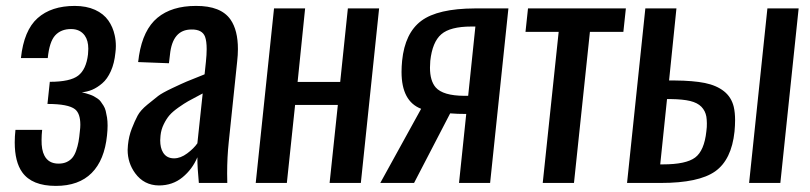

<svg xmlns="http://www.w3.org/2000/svg" viewBox="-20 -606 2683 636"><path d="M165 9.8Q85.9 9.8 53.7 -35.2Q28.8 -69.8 28.8 -134.3Q28.8 -153.8 31.2 -175.8H119.6Q117.7 -157.7 117.7 -142.6Q117.2 -109.4 127 -90.8Q140.6 -64 173.8 -64Q189.5 -64 200.9 -69.3Q212.4 -74.7 219.7 -83.5Q227.1 -92.3 232.2 -106.9Q237.3 -121.6 240 -136.2Q242.7 -150.9 244.6 -171.9Q246.1 -183.1 246.1 -192.9Q246.1 -230 228.5 -244.1Q206.1 -261.7 137.2 -261.7L145 -335Q212.4 -335 239 -355.5Q265.6 -376 271.5 -425.8Q272.5 -435.5 272.5 -444.3Q272.5 -471.7 260.7 -488.3Q245.1 -509.8 215.3 -509.8Q182.1 -509.8 162.8 -488.8Q143.6 -467.8 138.2 -413.6H49.3Q59.1 -505.4 104.5 -545.9Q149.9 -586.4 227.5 -586.4Q266.1 -586.4 294.7 -573.5Q323.2 -560.5 338.9 -538.1Q354 -516.6 359.9 -489.3Q363.8 -472.2 363.8 -453.6Q363.8 -442.9 362.3 -431.6Q358.9 -396.5 347.2 -370.4Q335.4 -344.2 318.8 -330.1Q302.2 -315.9 285.6 -308.8Q269 -301.8 251 -300.3Q259.3 -298.3 264.4 -296.9Q269.5 -295.4 277.6 -292.7Q285.6 -290 290.8 -287.1Q295.9 -284.2 302.7 -279.8Q309.6 -275.4 313.7 -269.5Q317.9 -263.7 322.8 -256.1Q327.6 -248.5 330.1 -238.8Q332.5 -229 334.5 -217Q336.4 -205.1 336.4 -190.2Q336.4 -175.3 334.5 -157.7Q326.2 -75.7 283.7 -33Q241.2 9.8 165 9.8Z M506.3 8.3Q457 7.8 427.7 -32.2Q402.8 -66.4 402.8 -109.4Q402.8 -117.2 403.8 -125.5Q406.7 -154.8 416.5 -179.9Q426.3 -205.1 435.8 -222.9Q445.3 -240.7 468.3 -259.5Q491.2 -278.3 503.9 -288.1Q516.6 -297.9 550.5 -314Q584.5 -330.1 598.4 -335.9Q612.3 -341.8 654.3 -358.4Q656.7 -359.4 657.7 -359.9L662.1 -401.4Q664.6 -425.3 664.6 -443.4Q664.6 -469.7 659.2 -484.4Q649.9 -508.8 614.3 -508.3Q551.3 -508.3 543 -424.8L539.6 -396.5L437.5 -400.4Q438 -402.8 439 -410.4Q439.9 -418 440.4 -421.4Q454.1 -507.8 501.5 -547.1Q548.8 -586.4 628.9 -586.4Q711.9 -586.9 743.7 -541Q768.1 -505.9 768.1 -443.4Q768.1 -424.3 765.6 -402.3L737.8 -136.2Q732.4 -85.9 732.4 -31.2Q732.4 -15.6 732.9 0H638.7Q633.8 -49.3 633.8 -85Q617.2 -45.4 584.5 -18.6Q551.8 8.3 506.3 8.3ZM556.6 -81.5Q578.1 -81.5 600.1 -97.9Q622.1 -114.3 633.8 -131.3L651.4 -296.4Q647.9 -294.9 642.1 -291.5Q616.2 -277.8 603.5 -270.8Q590.8 -263.7 571 -249.8Q551.3 -235.8 541.3 -224.1Q531.2 -212.4 522.5 -194.6Q513.7 -176.8 511.7 -156.7Q510.7 -148.4 510.7 -141.1Q510.7 -116.2 520 -101.1Q531.7 -81.5 556.6 -81.5Z M827.1 0 887.7 -578.1H990.7L965.8 -334.5H1106.9L1132.3 -578.1H1235.8L1175.3 0H1071.8L1099.1 -258.3H957.5L930.2 0Z M1239.7 0 1375 -245.6Q1310.1 -270.5 1310.1 -367.7Q1310.1 -385.3 1312 -404.8Q1321.3 -496.6 1375.7 -537.1Q1430.2 -577.6 1552.7 -578.1H1664.1L1603.5 0H1500.5L1524.4 -228.5Q1494.6 -228.5 1471.2 -230.5L1351.6 0ZM1517.6 -288.6H1530.8L1554.7 -518.1H1541.5Q1471.2 -518.1 1441.7 -492.4Q1412.1 -466.8 1405.3 -404.3Q1404.3 -392.6 1404.3 -381.8Q1404.3 -338.4 1423.3 -316.4Q1447.3 -289.1 1517.6 -288.6Z M1777.8 0 1830.6 -500.5H1720.7L1729 -578.1H2053.2L2044.9 -500.5H1934.1L1881.3 0Z M2057.1 0 2117.7 -578.1H2220.7L2196.3 -339.4H2215.3Q2276.4 -338.9 2314.9 -331.1Q2353.5 -323.2 2378.2 -303.7Q2402.8 -284.2 2410.6 -252Q2415 -232.9 2415 -208Q2415 -190.9 2413.1 -170.4Q2403.3 -76.7 2348.9 -38.3Q2294.4 0 2169.4 0ZM2167 -61.5H2176.3Q2252.4 -61.5 2282.7 -84.2Q2313 -106.9 2319.8 -170.9Q2321.8 -185.5 2321.5 -197.8Q2321.3 -210 2319.8 -219.7Q2316.4 -238.8 2303.5 -252.2Q2290.5 -265.6 2266.1 -271.5Q2241.7 -277.3 2202.6 -277.8H2189.5ZM2461.4 0 2522 -578.1H2625.5L2564.9 0Z"/></svg>

Font: Oswald
Style: Regular
Weight: 400
Designer: Vernon Adams
Foundry: Vernon Adams
Version: 3.0; ttfautohint (v0.94.23-7a4d-dirty) -l 8 -r 50 -G 200 -x 